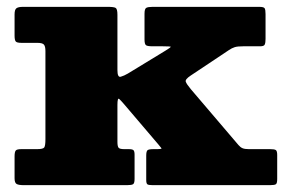

<svg xmlns="http://www.w3.org/2000/svg" viewBox="-20 -540 828 560"><path d="M89 -415H43Q29 -415 25.8 -419.2Q22.5 -423.5 22.5 -436V-498Q22.5 -512 28 -516Q33.5 -520 47 -520H295Q312 -520 317.2 -517Q322.5 -514 322.5 -497V-335.5Q322.5 -313.5 332.2 -316.2Q342 -319 353 -325.5L463 -392.5Q477.5 -401.5 478.2 -403.2Q479 -405 454 -405H424.5Q410.5 -405 406 -408Q401.5 -411 401.5 -425V-500Q401.5 -514.5 406.8 -517.2Q412 -520 425 -520H736Q749 -520 751.8 -516Q754.5 -512 754.5 -499V-426.5Q754.5 -415.5 752.2 -410.2Q750 -405 739 -405H690Q673 -405 664.8 -402.5Q656.5 -400 647 -393.5L536 -319.5Q519.5 -308.5 521.8 -301.8Q524 -295 536.5 -280L675.5 -117Q681 -110.5 687.2 -107.8Q693.5 -105 706 -105H768Q780 -105 784.2 -102.5Q788.5 -100 788.5 -88V-18Q788.5 -5.5 784.8 -2.8Q781 0 768 0H425Q414 0 410.2 -2.2Q406.5 -4.5 406.5 -15V-86Q406.5 -98.5 410.2 -101.8Q414 -105 427 -105H436Q452.5 -105 451 -107.5Q449.5 -110 442.5 -118L342 -236Q333 -246.5 327.8 -251.2Q322.5 -256 322.5 -234V-126Q322.5 -113.5 325.8 -109.2Q329 -105 343 -105H356Q366 -105 369.2 -102Q372.5 -99 372.5 -89V-18Q372.5 -5.5 368.2 -2.8Q364 0 351 0H49Q35 0 28.8 -3.2Q22.5 -6.5 22.5 -20V-84Q22.5 -96.5 25.8 -100.8Q29 -105 42 -105H88Q106 -105 109.2 -110.2Q112.5 -115.5 112.5 -134V-391Q112.5 -405 108 -410Q103.5 -415 89 -415Z"/></svg>

Font: Besley* Fatface
Style: Regular
Weight: 900
Designer: Owen Earl
Foundry: indestructible type*
Version: Version 3.000; ttfautohint (v1.8.3)